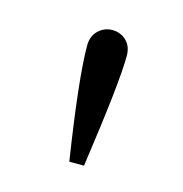

<svg xmlns="http://www.w3.org/2000/svg" viewBox="-54 -752 340 357"><g transform="rotate(15 116.0 -573.5)"><path d="M84 -662.1Q84 -680.7 95.5 -691.4Q106.9 -702.1 122.1 -702.1Q137.7 -702.1 148.9 -691.7Q160.2 -681.2 160.2 -662.1Q160.2 -611.3 136.2 -444.8H107.9Q84 -599.1 84 -662.1Z"/></g></svg>

Font: Dehuti
Style: Bold
Weight: 700
Version: Version 1.2